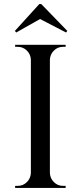

<svg xmlns="http://www.w3.org/2000/svg" viewBox="-20 -919 394 939"><path d="M224 -700V0H131V-700ZM134 -73V0H54V-10Q54 -10 60.5 -10Q67 -10 67 -10Q93 -10 111.5 -28.5Q130 -47 131 -73ZM134 -627H131Q130 -653 111.5 -671.5Q93 -690 67 -690Q67 -690 60.5 -690Q54 -690 54 -690V-700H134ZM221 -73H224Q225 -47 243.5 -28.5Q262 -10 288 -10Q288 -10 294 -10Q300 -10 301 -10V0H221ZM221 -627V-700H301V-690Q300 -690 294 -690Q288 -690 288 -690Q262 -690 243.5 -671.5Q225 -653 224 -627ZM53 -768 59 -760 176 -826 303 -760 309 -768 182 -899H172Z"/></svg>

Font: Cinzel Medium
Style: Regular
Weight: 500
Designer: Natanael Gama
Version: Version 2.000